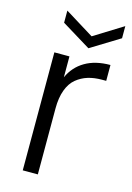

<svg xmlns="http://www.w3.org/2000/svg" viewBox="-114 -800 590 858"><g transform="rotate(15 181.0 -370.5)"><path d="M149.9 -305.2V0H80.1V-545.9H149.9V-449.2Q172.9 -500.5 220.2 -528.3Q267.6 -556.2 336.9 -556.2V-482.9H317.9Q281.7 -482.9 252.9 -474.1Q224.1 -465.3 200.2 -445.8Q176.3 -426.3 163.1 -390.6Q149.9 -355 149.9 -305.2ZM222.2 -658.2 356 -741.2V-685.1L222.2 -603L87.9 -685.1V-741.2Z"/></g></svg>

Font: SVN-Poppins Light
Style: Regular
Weight: 300
Designer: Ninad Kale (Devanagari), Jonny Pinhorn (Latin)
Foundry: Indian Type Foundry
Version: Version 3.002 2017